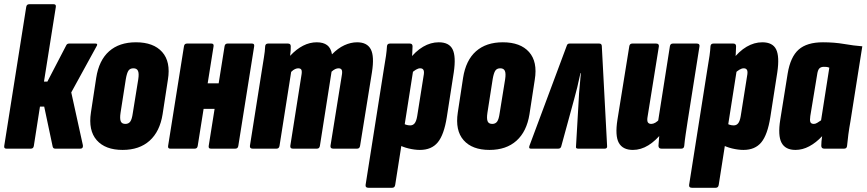

<svg xmlns="http://www.w3.org/2000/svg" viewBox="-20 -703 4098 908"><path d="M432 -497Q439 -497 439.5 -493Q440 -489 436 -483L317 -266L372 -16Q374 0 360 0H241Q231 0 229 -10L189 -199H169L140 -13Q138 0 126 0H10Q-2 0 0 -13L104 -670Q106 -683 118 -683H234Q246 -683 244 -670L188 -317H204L294 -490Q298 -497 307 -497Z M560 6Q478 6 437.5 -40Q397 -86 410 -171L435 -335Q448 -418 496 -460.5Q544 -503 623 -503Q706 -503 747 -457Q788 -411 774 -326L749 -163Q736 -81 687.5 -37.5Q639 6 560 6ZM573 -117Q588 -117 596 -128Q604 -139 608 -168L634 -329Q638 -356 632.5 -368Q627 -380 611 -380Q595 -380 587.5 -369Q580 -358 575 -329L550 -169Q546 -142 551 -129.5Q556 -117 573 -117Z M977 0Q965 0 967 -13L1042 -484Q1044 -497 1056 -497H1172Q1184 -497 1182 -484L1107 -13Q1105 0 1093 0ZM785 0Q773 0 775 -13L850 -484Q852 -497 864 -497H980Q992 -497 990 -484L915 -13Q913 0 901 0ZM920 -188 939 -309H1033L1013 -188Z M1175 0Q1160 0 1162 -14L1218 -368Q1223 -401 1228 -430.5Q1233 -460 1234 -484Q1235 -497 1248 -497H1342Q1355 -497 1355 -484Q1355 -475 1354.5 -463.5Q1354 -452 1352 -439Q1382 -471 1413.5 -487Q1445 -503 1478 -503Q1509 -503 1527 -489.5Q1545 -476 1550 -446Q1578 -475 1608.5 -489Q1639 -503 1669 -503Q1716 -503 1733.5 -470Q1751 -437 1739 -361L1683 -14Q1681 0 1669 0H1556Q1541 0 1543 -14L1596 -344Q1600 -365 1596 -372.5Q1592 -380 1581 -380Q1574 -380 1566 -376.5Q1558 -373 1548 -364L1493 -14Q1491 0 1479 0H1365Q1351 0 1353 -14L1405 -344Q1409 -365 1405.5 -372.5Q1402 -380 1390 -380Q1384 -380 1375.5 -376.5Q1367 -373 1357 -363L1302 -14Q1300 0 1288 0Z M1966 6Q1941 6 1912 -1Q1883 -8 1863 -20L1880 -123Q1891 -116 1900.5 -113Q1910 -110 1920 -110Q1933 -110 1941 -120Q1949 -130 1953 -154L1983 -343Q1987 -363 1983 -371.5Q1979 -380 1967 -380Q1958 -380 1947 -373.5Q1936 -367 1926 -357L1912 -418Q1945 -461 1981 -482Q2017 -503 2055 -503Q2104 -503 2120.5 -469.5Q2137 -436 2126 -361L2093 -149Q2080 -66 2050.5 -30Q2021 6 1966 6ZM1722 185Q1707 185 1709 171L1794 -368Q1802 -414 1805.5 -439.5Q1809 -465 1810 -484Q1811 -497 1824 -497H1918Q1931 -497 1931 -484Q1931 -470 1929.5 -448Q1928 -426 1925 -403L1934 -370L1849 171Q1847 185 1835 185Z M2295 6Q2213 6 2172.5 -40Q2132 -86 2145 -171L2170 -335Q2183 -418 2231 -460.5Q2279 -503 2358 -503Q2441 -503 2482 -457Q2523 -411 2509 -326L2484 -163Q2471 -81 2422.5 -37.5Q2374 6 2295 6ZM2308 -117Q2323 -117 2331 -128Q2339 -139 2343 -168L2369 -329Q2373 -356 2367.5 -368Q2362 -380 2346 -380Q2330 -380 2322.5 -369Q2315 -358 2310 -329L2285 -169Q2281 -142 2286 -129.5Q2291 -117 2308 -117Z M2490 0Q2479 0 2484 -14L2660 -486Q2663 -497 2673 -497H2814Q2825 -497 2826 -486L2851 -14Q2853 0 2840 0H2714Q2702 0 2704 -10L2717 -234Q2718 -261 2721 -290.5Q2724 -320 2727 -357H2725Q2717 -320 2710 -290.5Q2703 -261 2695 -233L2634 -10Q2631 0 2620 0Z M2973 6Q2925 6 2906.5 -27.5Q2888 -61 2900 -137L2956 -484Q2958 -497 2970 -497H3083Q3097 -497 3096 -484L3043 -154Q3039 -133 3043.5 -125Q3048 -117 3060 -117Q3069 -117 3079.5 -123Q3090 -129 3100 -141L3114 -79Q3082 -38 3046.5 -16Q3011 6 2973 6ZM3108 0Q3094 0 3094 -14Q3095 -29 3097 -52.5Q3099 -76 3101 -94L3092 -128L3148 -484Q3150 -497 3162 -497H3275Q3290 -497 3288 -484L3232 -130Q3227 -97 3222.5 -67Q3218 -37 3216 -14Q3215 0 3202 0Z M3496 6Q3471 6 3442 -1Q3413 -8 3393 -20L3410 -123Q3421 -116 3430.5 -113Q3440 -110 3450 -110Q3463 -110 3471 -120Q3479 -130 3483 -154L3513 -343Q3517 -363 3513 -371.5Q3509 -380 3497 -380Q3488 -380 3477 -373.5Q3466 -367 3456 -357L3442 -418Q3475 -461 3511 -482Q3547 -503 3585 -503Q3634 -503 3650.5 -469.5Q3667 -436 3656 -361L3623 -149Q3610 -66 3580.5 -30Q3551 6 3496 6ZM3252 185Q3237 185 3239 171L3324 -368Q3332 -414 3335.5 -439.5Q3339 -465 3340 -484Q3341 -497 3354 -497H3448Q3461 -497 3461 -484Q3461 -470 3459.5 -448Q3458 -426 3455 -403L3464 -370L3379 171Q3377 185 3365 185Z M3742 6Q3694 6 3676 -28Q3658 -62 3670 -137L3705 -355Q3718 -434 3757 -468.5Q3796 -503 3872 -503Q3926 -503 3972 -495Q4018 -487 4058 -484L4002 -130Q3996 -97 3992 -67Q3988 -37 3986 -14Q3985 0 3972 0H3878Q3864 0 3864 -14Q3864 -23 3865 -35Q3866 -47 3868 -59Q3839 -28 3807 -11Q3775 6 3742 6ZM3829 -117Q3836 -117 3844.5 -122Q3853 -127 3863 -134L3902 -383Q3894 -386 3888.5 -386.5Q3883 -387 3876 -387Q3862 -387 3854.5 -379Q3847 -371 3844 -348L3812 -154Q3809 -134 3812.5 -125.5Q3816 -117 3829 -117Z"/></svg>

Font: Sofia Sans Extra Condensed Black
Style: Italic
Weight: 900
Italic angle: -9°
Version: Version 4.100